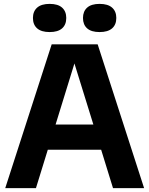

<svg xmlns="http://www.w3.org/2000/svg" viewBox="-20 -968 768 988"><path d="M7 0 246 -740H482.5L721.5 0H561.5L500.5 -197.5H226L165 0ZM266 -327H460.5L363 -641.5ZM492.5 -803Q450 -803 428.5 -822Q407 -841 407 -875.5Q407 -909.5 428.5 -928.8Q450 -948 492.5 -948Q535 -948 556.8 -928.8Q578.5 -909.5 578.5 -875.5Q578.5 -841 556.8 -822Q535 -803 492.5 -803ZM235.5 -803Q193 -803 171.2 -822Q149.5 -841 149.5 -875.5Q149.5 -909.5 171.2 -928.8Q193 -948 235.5 -948Q278 -948 299.5 -928.8Q321 -909.5 321 -875.5Q321 -841 299.5 -822Q278 -803 235.5 -803Z"/></svg>

Font: Encode Sans
Style: Bold
Weight: 700
Designer: Multiple Designers
Foundry: Impallari Type
Version: Version 3.002; ttfautohint (v1.8.3) -l 8 -r 50 -G 200 -x 14 